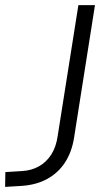

<svg xmlns="http://www.w3.org/2000/svg" viewBox="-56 -725 420 752"><path d="M-36 7 -35 -51 30 -55Q67 -57 96.5 -73.5Q126 -90 145 -120Q164 -150 170 -193L251 -705H316L234 -185Q225 -129 198.5 -88.5Q172 -48 129.5 -24.5Q87 -1 30 3Z"/></svg>

Font: Nunito Sans 10pt Light
Style: Italic
Weight: 300
Italic angle: -9°
Designer: Vernon Adams
Foundry: Vernon Adams
Version: Version 3.101;gftools[0.9.27]